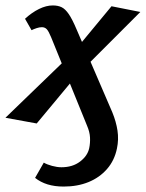

<svg xmlns="http://www.w3.org/2000/svg" viewBox="-47 -448 536 706"><path d="M187 238Q154 238 128 230Q102 222 82 206L114 150Q126 157 144.5 162Q163 167 179 167Q220 167 247.5 146Q275 125 281 97Q285 78 284 57.5Q283 37 273 14L141 -311Q132 -333 125 -340.5Q118 -348 107 -348Q98 -348 87.5 -344.5Q77 -341 69 -337L45 -379Q70 -402 96.5 -415Q123 -428 147 -428Q166 -428 179.5 -421.5Q193 -415 206 -396Q219 -377 235 -339L366 -35Q380 -1 385 32Q390 65 383 98Q374 142 346.5 173.5Q319 205 278.5 221.5Q238 238 187 238ZM88 6 -27 -15 209 -243 236 -172ZM251 -186 224 -257 363 -425 469 -404Z"/></svg>

Font: Ysabeau Office
Style: Bold Italic
Weight: 700
Italic angle: -12°
Designer: Christian Thalmann (Catharsis Fonts)
Version: Version 2.001;gftools[0.9.30]; featfreeze: tnum,lnum,ss02